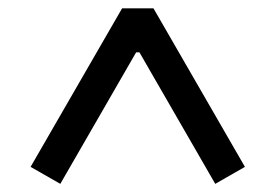

<svg xmlns="http://www.w3.org/2000/svg" viewBox="-20 -785 660 460"><path d="M272.5 -765H347.7L566.8 -385.2L495.7 -344.5L314 -659.7H306.2L124.5 -344.5L53.3 -385.2Z"/></svg>

Font: Monaspace Xenon Var
Style: Regular
Weight: 400
Designer: Riley Cran and the Lettermatic Team
Version: Version 1.000 (Monaspace Xenon Var)